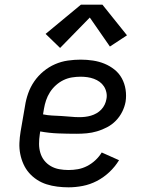

<svg xmlns="http://www.w3.org/2000/svg" viewBox="-20 -793 640 821"><path d="M273 8Q249 8 225 5Q201 2 179 -5Q157 -12 138 -24.5Q119 -37 104.5 -53.5Q90 -70 80.5 -91Q71 -112 66.5 -135Q62 -158 63 -182Q64 -206 68 -230L87 -340Q91 -367 100.5 -394Q110 -421 126.5 -445Q143 -469 166 -488Q189 -507 215.5 -518.5Q242 -530 270 -534Q298 -538 325 -538Q352 -538 378 -534Q404 -530 427 -520.5Q450 -511 469.5 -495.5Q489 -480 501 -458Q513 -436 517 -410Q521 -384 517 -358Q513 -336 502.5 -315Q492 -294 475.5 -277Q459 -260 438 -249Q417 -238 395 -231.5Q373 -225 351 -223Q329 -221 307 -221Q268 -221 229 -222.5Q190 -224 152 -231L150 -218Q147 -198 147 -178Q147 -158 152.5 -139.5Q158 -121 169.5 -106.5Q181 -92 197.5 -82.5Q214 -73 233.5 -69.5Q253 -66 273 -66Q293 -66 313 -69.5Q333 -73 352.5 -83Q372 -93 388 -108Q404 -123 415 -141L489 -108Q472 -80 447.5 -57Q423 -34 394 -19Q365 -4 334 2Q303 8 273 8ZM320 -292Q332 -292 344.5 -293.5Q357 -295 369 -298.5Q381 -302 392.5 -308.5Q404 -315 413 -324.5Q422 -334 427.5 -345.5Q433 -357 435 -369Q438 -383 435 -397.5Q432 -412 424.5 -423.5Q417 -435 406 -443Q395 -451 381.5 -456Q368 -461 353.5 -463Q339 -465 325 -465Q307 -465 288 -462Q269 -459 251.5 -450.5Q234 -442 219 -428.5Q204 -415 193.5 -398.5Q183 -382 177 -364Q171 -346 168 -328L164 -304Q183 -300 202.5 -299Q222 -298 242 -297Q262 -296 281.5 -294Q301 -292 320 -292ZM237 -588 175 -648 326 -773H418L523 -642L450 -594L364 -718Z"/></svg>

Font: Iosevka Slab Extended
Style: Italic
Weight: 400
Width: 7
Italic angle: -9°
Monospace: yes
Designer: Belleve Invis
Foundry: Belleve Invis
Version: Version 11.1.0; ttfautohint (v1.8.3)